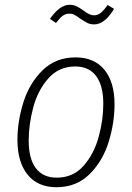

<svg xmlns="http://www.w3.org/2000/svg" viewBox="-20 -772 552 803"><path d="M53 -187Q53 -265 78 -344.5Q103 -424 158 -478Q213 -532 296 -532Q374 -532 416.5 -480.5Q459 -429 459 -336Q459 -258 434.5 -178.5Q410 -99 355 -44Q300 11 216 11Q138 11 95.5 -41.5Q53 -94 53 -187ZM412 -338Q412 -414 382 -454Q352 -494 295 -494Q226 -494 182 -444Q138 -394 119 -322.5Q100 -251 100 -184Q100 -108 130 -68.5Q160 -29 217 -29Q286 -29 329.5 -78.5Q373 -128 392.5 -199Q412 -270 412 -338ZM314 -695Q299 -706 290.5 -710.5Q282 -715 271 -715Q255 -715 243 -706.5Q231 -698 214 -676L189 -693Q230 -752 271 -752Q286 -752 299.5 -746Q313 -740 329 -728Q342 -718 352.5 -713Q363 -708 374 -708Q388 -708 401 -718Q414 -728 430 -751L457 -735Q418 -670 374 -670Q357 -670 344.5 -676.5Q332 -683 314 -695Z"/></svg>

Font: Fira Sans Condensed ExtraLight
Style: Italic
Weight: 275
Width: 3
Italic angle: -8°
Designer: Carrois Corporate & Edenspiekermann AG
Foundry: Carrois Corporate GbR & Edenspiekermann AG
Version: Version 4.203